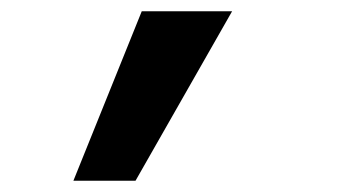

<svg xmlns="http://www.w3.org/2000/svg" viewBox="-20 -160 640 340"><path d="M110 160H220L391 -140H231Z"/></svg>

Font: CommitMonoV143 ExtLt
Style: Regular
Weight: 200
Monospace: yes
Designer: Eigil Nikolajsen
Foundry: Eigil Nikolajsen
Version: Version 1.143